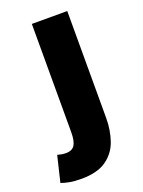

<svg xmlns="http://www.w3.org/2000/svg" viewBox="-187 -561 605 815"><g transform="rotate(-20 115.0 -153.0)"><path d="M37 192Q5 192 -16 188Q-37 184 -54 178L-26 61Q-15 64 -6 65.5Q3 67 12 67Q40 67 51.5 49Q63 31 63 -10V-498H223V-15Q223 40 206.5 87.5Q190 135 149 163.5Q108 192 37 192Z"/></g></svg>

Font: Source Sans 3 ExtraLight ExtraBold
Style: Regular
Weight: 800
Version: Version 3.052;hotconv 1.1.0;makeotfexe 2.6.0